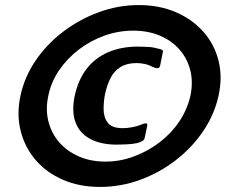

<svg xmlns="http://www.w3.org/2000/svg" viewBox="-20 -710 902 758"><path d="M61 -333Q77 -407 121 -471.5Q165 -536 229.5 -585Q294 -634 370.5 -662Q447 -690 528 -690Q609 -690 674 -662Q739 -634 782.5 -585Q826 -536 842.5 -471.5Q859 -407 843 -333Q827 -259 783 -193.5Q739 -128 674.5 -78Q610 -28 533 0Q456 28 375 28Q294 28 229 0Q164 -28 121 -78Q78 -128 61.5 -193.5Q45 -259 61 -333ZM171 -333Q159 -279 171 -231.5Q183 -184 213.5 -148.5Q244 -113 291 -92.5Q338 -72 396 -72Q454 -72 509 -92.5Q564 -113 610.5 -148.5Q657 -184 688.5 -231.5Q720 -279 732 -333Q743 -387 731 -433.5Q719 -480 688 -515Q657 -550 610.5 -569.5Q564 -589 506 -589Q448 -589 393 -569.5Q338 -550 292 -515Q246 -480 214 -433.5Q182 -387 171 -333ZM275 -332Q289 -396 322.5 -439Q356 -482 407.5 -504Q459 -526 524 -526Q535 -526 559.5 -525Q584 -524 600 -519Q611 -517 618 -514Q625 -511 623 -505L612 -450Q608 -434 582 -446Q568 -454 551 -457.5Q534 -461 519 -461Q481 -461 456 -445.5Q431 -430 417 -403Q403 -376 395 -340Q389 -311 389 -279Q389 -247 405.5 -225.5Q422 -204 464 -204Q481 -204 500.5 -207.5Q520 -211 532 -216Q551 -224 557 -223Q563 -222 561 -212L551 -165Q550 -158 541.5 -153Q533 -148 521 -145Q503 -141 477.5 -140Q452 -139 441 -139Q379 -139 337 -161Q295 -183 278.5 -226Q262 -269 275 -332Z"/></svg>

Font: Glory ExtraBold
Style: Italic
Weight: 800
Italic angle: -12°
Version: Version 1.011